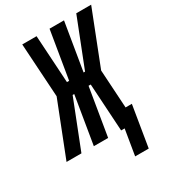

<svg xmlns="http://www.w3.org/2000/svg" viewBox="-257 -850 1023 1139"><g transform="rotate(-30 254.5 -280.0)"><path d="M327 175 356 0H332L312 -326H297L243 0H145L199 -326H188L60 0H-42L102 -367L79 -735H177L197 -409H212L266 -735H365L311 -409H321L449 -735H551L407 -367L423 -105H466L420 175Z"/></g></svg>

Font: Iosevka SS04 Extrabold
Style: Italic
Weight: 800
Italic angle: -9°
Monospace: yes
Designer: Belleve Invis
Foundry: Belleve Invis
Version: Version 19.0.0; ttfautohint (v1.8.4)